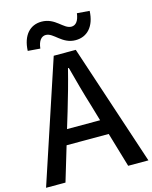

<svg xmlns="http://www.w3.org/2000/svg" viewBox="-137 -1038 895 1127"><g transform="rotate(-15 311.0 -474.5)"><path d="M238 -400C262 -480 285 -561 306 -645H311C333 -562 355 -480 380 -400L409 -301H208ZM0 0H118L181 -210H437L499 0H622L378 -737H244ZM393 -792C463 -792 512 -843 516 -937L440 -943C434 -897 416 -875 389 -875C341 -875 310 -949 226 -949C156 -949 108 -898 104 -804L179 -798C184 -845 204 -867 230 -867C278 -867 310 -792 393 -792Z"/></g></svg>

Font: Source Han Sans JP Medium
Style: Regular
Weight: 500
Designer: Ryoko NISHIZUKA 西塚涼子 (kana, bopomofo & ideographs); Paul D. Hunt (Latin, Greek & Cyrillic); Sandoll Communications 산돌커뮤니
Foundry: Adobe
Version: Version 2.002;hotconv 1.0.116;makeotfexe 2.5.65601